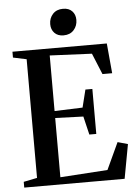

<svg xmlns="http://www.w3.org/2000/svg" viewBox="-62 -999 748 1046"><g transform="rotate(-5 312.0 -476.0)"><path d="M101.5 -46.5V-695.5L28 -711V-743H544L559 -579H506L458.5 -694.5L228.5 -705V-401L382 -406.5L406 -503H444V-257H406L382 -357.5L228.5 -363V-39L487.5 -56L555.5 -202.5L611 -187L576.5 0H27.5V-31.5ZM313 -807.5Q282 -807.5 264 -826.2Q246 -845 246 -874.5Q246 -907 266.5 -929.5Q287 -952 322 -952H323Q354.5 -952 372.2 -933.5Q390 -915 390 -885.5Q390 -853 369.5 -830.2Q349 -807.5 314 -807.5Z"/></g></svg>

Font: Merriweather 96pt SemiBold
Style: Regular
Weight: 600
Version: Version 2.100